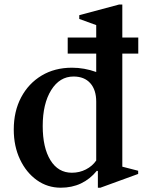

<svg xmlns="http://www.w3.org/2000/svg" viewBox="-20 -842 668 872"><path d="M256 10.5Q195.5 10.5 147.2 -24Q99 -58.5 70.8 -118.2Q42.5 -178 42.5 -253.5Q42.5 -336.5 76 -399.8Q109.5 -463 169 -498.8Q228.5 -534.5 307 -534.5Q362.5 -534.5 417 -515V-598.5H287.5V-671.5H417V-728L340 -756V-773L521 -821.5H535.5V-671.5H608V-598.5H535.5V-85L607.5 -66.5V-52L436 10.5H424.5V-65L420 -66.5Q357 10.5 256 10.5ZM306.5 -57.5Q341 -57.5 370.2 -72.5Q399.5 -87.5 417 -113V-380Q417 -434 390 -464.2Q363 -494.5 314 -494.5Q251 -494.5 212.5 -432.8Q174 -371 174 -269.5Q174 -171.5 209 -114.5Q244 -57.5 306.5 -57.5Z"/></svg>

Font: Libre Caslon Text Medium
Style: Regular
Weight: 500
Designer: Pablo Impallari, Rodrigo Fuenzalida, Katja Schimmel
Foundry: Pablo Impallari, Rodrigo Fuenzalida
Version: Version 2.000